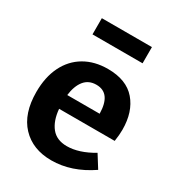

<svg xmlns="http://www.w3.org/2000/svg" viewBox="-183 -871 915 996"><g transform="rotate(30 274.5 -373.0)"><path d="M464 -142 511 -67Q395 12 275 12Q163 12 97 -58Q31 -128 31 -257Q31 -346 63 -411Q95 -476 154.5 -511Q214 -546 294 -546Q405 -546 460.5 -481.5Q516 -417 516 -310Q516 -279 510 -240H177Q183 -171 215 -131.5Q247 -92 308 -92Q380 -92 464 -142ZM178 -323H372Q370 -445 283 -445Q237 -445 211 -412.5Q185 -380 178 -323ZM134 -758H434V-661H134Z"/></g></svg>

Font: Bitter Pro
Style: Bold
Weight: 700
Designer: Sol Matas, and Bitter project Authors
Foundry: Sol Matas
Version: Version 1.010